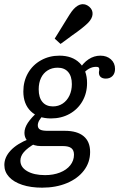

<svg xmlns="http://www.w3.org/2000/svg" viewBox="-22 -687 566 900"><path d="M-1.6 86.3Q-1.6 49.8 28.2 18.1Q58 -13.6 114.3 -35.7L142.7 -14.5Q106.7 6.3 90.1 25.7Q73.6 45 73.6 66.3Q73.6 96.8 105.4 115.3Q137.2 133.9 189.3 133.9Q228 133.9 259.1 121.7Q290.2 109.5 307.5 87.6Q324.8 65.6 324.8 38.1Q324.8 17.1 312.3 7.4Q299.8 -2.3 273.2 -2.3H170Q135.9 -2.3 114.2 -19.4Q92.6 -36.6 92.6 -64.7Q92.6 -86.9 108.6 -111.4Q124.7 -135.9 158.9 -166.1L183.1 -149.2Q168.3 -134.1 161.8 -122.3Q155.2 -110.6 155.2 -99.6Q155.2 -85.8 165.7 -79.8Q176.1 -73.8 201.3 -73.8H282Q339.8 -73.8 370.1 -48.5Q400.4 -23.2 400.4 25.4Q400.4 74 371.6 111.9Q342.8 149.9 291.6 171.3Q240.4 192.7 175.4 192.7Q122.6 192.7 82.4 179.5Q42.2 166.2 20.3 142.2Q-1.6 118.2 -1.6 86.3ZM87.4 -258.4Q87.4 -306 109.2 -344.3Q131.1 -382.6 170 -404.3Q208.8 -426.1 256.6 -426.1Q316.5 -426.1 351.3 -391.8Q386.1 -357.5 386.1 -297.8Q386.1 -250.3 364.3 -212.4Q342.5 -174.5 304 -153.1Q265.6 -131.8 217 -131.8Q157 -131.8 122.2 -165.6Q87.4 -199.5 87.4 -258.4ZM314.8 -292.7Q314.8 -329.6 297.4 -349.6Q280 -369.7 248.2 -369.7Q221.7 -369.7 201.5 -357.1Q181.2 -344.5 170.3 -321.7Q159.4 -299 159.4 -268.3Q159.4 -229.8 176.9 -209Q194.3 -188.2 226 -188.2Q251.7 -188.2 272 -201.6Q292.2 -215.1 303.5 -239Q314.8 -262.9 314.8 -292.7ZM441.7 -346.2Q441.7 -348.1 441.9 -350.9Q442 -353.6 442.9 -355.6Q443 -357.5 443.1 -359Q443.2 -360.5 443.2 -362.3Q443.2 -368.7 440 -371.2Q436.8 -373.7 428 -373.7Q410.7 -373.7 394.7 -364.6Q378.7 -355.5 364.5 -337.5L348.1 -359.6Q367.5 -392.1 393.2 -409.1Q418.9 -426.1 448.6 -426.1Q478.6 -426.1 497.9 -408.8Q517.2 -391.5 517.2 -363.9Q517.2 -343 505.4 -330.8Q493.6 -318.6 473.9 -318.6Q458.7 -318.6 450.2 -325.9Q441.7 -333.3 441.7 -346.2ZM280.1 -579.9Q292.6 -600.7 303.5 -617.7Q314.3 -634.7 323.3 -644.4Q342.9 -665.4 362.2 -667.2Q381.5 -669 397.7 -654.2Q413 -640.4 411.9 -620.6Q410.9 -600.8 391.2 -580.3Q379.1 -568.2 360.1 -553.2Q341.1 -538.2 317.7 -522.1Q299.3 -508.5 289.6 -501.3Q279.9 -494.2 261.8 -481L234.4 -506Q247.4 -527 258.8 -545.3Q270.2 -563.6 280.1 -579.9Z"/></svg>

Font: Playfair Micro SmCond SmLight
Style: Italic
Weight: 360
Width: 4
Italic angle: -15.6°
Designer: Claus Eggers Sørensen
Foundry: Claus Eggers Sørensen
Version: Version 2.203;Glyphs 3.3 (3326)